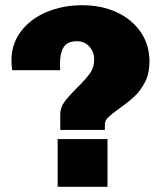

<svg xmlns="http://www.w3.org/2000/svg" viewBox="-20 -716 621 736"><path d="M553 -480Q553 -434 535.5 -400.5Q518 -367 494.5 -345.5Q471 -324 436 -299Q408 -279 395 -266.5Q382 -254 382 -240V-218H211V-277Q211 -303 226 -324Q241 -345 273 -377Q306 -409 323.5 -433Q341 -457 341 -488Q341 -517 322.5 -537.5Q304 -558 275 -558Q238 -558 224 -535Q210 -512 210 -474Q210 -450 211 -447H27Q26 -454 25 -463Q24 -472 24 -485Q24 -548 60.5 -596Q97 -644 159 -670Q221 -696 295 -696Q369 -696 427.5 -669Q486 -642 519.5 -593Q553 -544 553 -480ZM392 0H201V-183H392Z"/></svg>

Font: Chivo Black
Style: Regular
Weight: 900
Designer: Hector Gatti
Foundry: Omnibus-Type
Version: Version 1.007